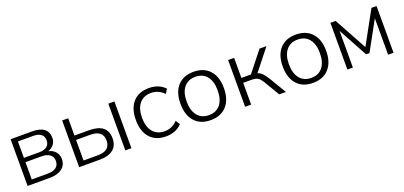

<svg xmlns="http://www.w3.org/2000/svg" viewBox="12 -1310 4380 2081"><g transform="rotate(-20 2202.0 -269.5)"><path d="M91.8 0V-539.1H337.9Q522.5 -539.1 522.5 -397.5Q522.5 -355.5 497.6 -323.2Q472.7 -291 430.7 -277.3Q481.4 -266.6 511.2 -231.9Q541 -197.3 541 -148.4Q541 -78.1 489.3 -39.1Q437.5 0 346.7 0ZM158.2 -50.8H342.8Q405.3 -50.8 439 -76.2Q472.7 -101.6 472.7 -150.4Q472.7 -198.2 439 -224.1Q405.3 -250 342.8 -250H158.2ZM158.2 -299.8H334Q392.6 -299.8 423.8 -324.2Q455.1 -348.6 455.1 -394.5Q455.1 -440.4 423.8 -464.8Q392.6 -489.3 334 -489.3H158.2Z M686.5 0V-539.1H755.9V-339.8H922.9Q1133.8 -339.8 1133.8 -170.9Q1133.8 -87.9 1080.1 -43.9Q1026.4 0 922.9 0ZM755.9 -51.8H919.9Q1064.5 -51.8 1064.5 -170.9Q1064.5 -289.1 919.9 -289.1H755.9ZM1218.8 0V-539.1H1289.1V0Z M1687.5 8.8Q1569.3 8.8 1503.9 -64.9Q1438.5 -138.7 1438.5 -269.5Q1438.5 -401.4 1503.9 -474.6Q1569.3 -547.9 1687.5 -547.9Q1801.8 -547.9 1872.1 -474.6L1840.8 -424.8Q1777.3 -490.2 1692.4 -490.2Q1605.5 -490.2 1557.6 -432.1Q1509.8 -374 1509.8 -269.5Q1509.8 -165 1558.1 -106.9Q1606.4 -48.8 1692.4 -48.8Q1778.3 -48.8 1840.8 -114.3L1872.1 -65.4Q1803.7 8.8 1687.5 8.8Z M1953.1 -270.5Q1953.1 -401.4 2019 -474.6Q2085 -547.9 2203.1 -547.9Q2321.3 -547.9 2387.7 -474.6Q2454.1 -401.4 2454.1 -270.5Q2454.1 -138.7 2387.7 -64.9Q2321.3 8.8 2203.1 8.8Q2085 8.8 2019 -64.9Q1953.1 -138.7 1953.1 -270.5ZM2024.4 -270.5Q2024.4 -165 2071.8 -106.9Q2119.1 -48.8 2203.1 -48.8Q2288.1 -48.8 2335 -106.9Q2381.8 -165 2381.8 -270.5Q2381.8 -375 2335 -432.6Q2288.1 -490.2 2203.1 -490.2Q2119.1 -490.2 2071.8 -432.6Q2024.4 -375 2024.4 -270.5Z M2600.6 0V-539.1H2669.9V-307.6H2779.3L2962.9 -539.1H3043L2850.6 -295.9Q2879.9 -287.1 2903.3 -263.7Q2926.8 -240.2 2958 -189.5L3071.3 0H2994.1L2890.6 -173.8Q2863.3 -220.7 2838.4 -235.8Q2813.5 -251 2765.6 -251H2669.9V0Z M3132.8 -270.5Q3132.8 -401.4 3198.7 -474.6Q3264.6 -547.9 3382.8 -547.9Q3501 -547.9 3567.4 -474.6Q3633.8 -401.4 3633.8 -270.5Q3633.8 -138.7 3567.4 -64.9Q3501 8.8 3382.8 8.8Q3264.6 8.8 3198.7 -64.9Q3132.8 -138.7 3132.8 -270.5ZM3204.1 -270.5Q3204.1 -165 3251.5 -106.9Q3298.8 -48.8 3382.8 -48.8Q3467.8 -48.8 3514.6 -106.9Q3561.5 -165 3561.5 -270.5Q3561.5 -375 3514.6 -432.6Q3467.8 -490.2 3382.8 -490.2Q3298.8 -490.2 3251.5 -432.6Q3204.1 -375 3204.1 -270.5Z M3780.3 0V-539.1H3840.8L4046.9 -162.1L4253.9 -539.1H4312.5V0H4250V-420.9L4066.4 -85.9H4027.3L3843.8 -422.9V0Z"/></g></svg>

Font: Min Sans Light
Style: Regular
Weight: 300
Designer: Jinseong-Kim, NotoSansCJK, Nunito
Foundry: Jinseong-Kim
Version: Version 1.400;Glyphs 3.1.2 (3151)